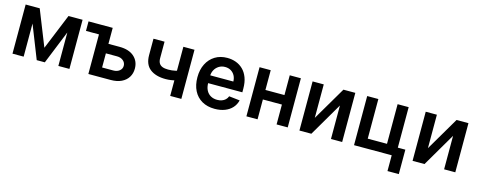

<svg xmlns="http://www.w3.org/2000/svg" viewBox="-33 -1218 5113 2059"><g transform="rotate(15 2524.0 -189.0)"><path d="M380 -149.5 541.9 -545.5H645.6L425.1 0H335.2L119.7 -545.5H222.3ZM190 -545.5V0H66.1V-545.5ZM575.3 0V-545.5H698.2V0Z M908.4 -545.5V-439.6H764.2V-545.5ZM995.7 -367.9H1156.2Q1260.7 -367.9 1318 -317.1Q1375.4 -266.3 1375.4 -183.9Q1375.4 -130.3 1349.6 -88.8Q1323.9 -47.2 1274.9 -23.6Q1225.9 0 1156.2 0H908.4V-545.5H1032.7V-105.5H1156.2Q1198.2 -105.5 1225.1 -127Q1252.1 -148.4 1252.5 -182.2Q1252.1 -217.7 1225.1 -240.1Q1198.2 -262.4 1156.2 -262.4H995.7Z M1940.7 -545.5V0H1817.1V-545.5ZM1882.8 -299V-193.9Q1861.9 -184.7 1835.4 -177.4Q1808.9 -170.1 1779.7 -165.8Q1750.4 -161.6 1721.2 -161.6Q1611.9 -161.6 1548.5 -210.8Q1485.1 -259.9 1485.1 -364.3V-546.2H1608V-364.3Q1608 -329.2 1620.4 -307.9Q1632.8 -286.6 1658 -276.8Q1683.2 -267 1721.2 -267Q1763.8 -267 1802.2 -275.6Q1840.6 -284.1 1882.8 -299Z M2311.8 10.7Q2229.8 10.7 2170.3 -23.6Q2110.8 -57.9 2078.8 -120.9Q2046.9 -183.9 2046.9 -269.5Q2046.9 -353.7 2079 -417.4Q2111.2 -481.2 2169 -516.9Q2226.9 -552.6 2305 -552.6Q2355.5 -552.6 2400.4 -536.4Q2445.3 -520.2 2479.9 -486.5Q2514.6 -452.8 2534.4 -400.7Q2554.3 -348.7 2554.3 -277V-237.6H2107.2V-324.2H2431.1Q2430.8 -361.2 2415.1 -390.1Q2399.5 -419 2371.6 -435.7Q2343.8 -452.4 2306.8 -452.4Q2267.4 -452.4 2237.6 -433.4Q2207.7 -414.4 2191.2 -383.7Q2174.7 -353 2174.4 -316.4V-240.8Q2174.4 -193.2 2191.8 -159.3Q2209.2 -125.4 2240.4 -107.4Q2271.7 -89.5 2313.6 -89.5Q2341.6 -89.5 2364.3 -97.5Q2387.1 -105.5 2403.8 -121.1Q2420.5 -136.7 2429 -159.8L2549 -146.3Q2537.6 -98.7 2505.9 -63.4Q2474.1 -28.1 2424.7 -8.7Q2375.4 10.7 2311.8 10.7Z M3037.6 -326V-220.5H2747.2V-326ZM2786.9 -545.5V0H2663V-545.5ZM3121.8 -545.5V0H2998.2V-545.5Z M3375.7 -174 3594.1 -545.5H3726.2V0H3601.9V-371.8L3384.2 0H3251.8V-545.5H3375.7Z M4318.5 -545.5V-95.9H4402V175.4H4276.3V0H3858V-545.5H3981.9V-105.5H4195.7V-545.5Z M4631.7 -174 4850.1 -545.5H4982.2V0H4858V-371.8L4640.3 0H4507.8V-545.5H4631.7Z"/></g></svg>

Font: InterMG SemiBold
Style: Regular
Weight: 600
Designer: Rasmus Andersson
Foundry: rsms
Version: Version 3.019;December 26, 2023;FontCreator 15.0.0.2955 64-b